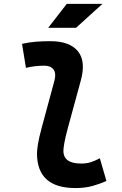

<svg xmlns="http://www.w3.org/2000/svg" viewBox="-20 -953 626 983"><path d="M366.2 9.8Q169.4 9.8 169.4 -167.5Q169.4 -183.1 174.1 -213.9Q178.7 -244.6 193.8 -300.3L258.8 -540.5Q268.6 -577.6 253.9 -597.2Q239.3 -616.7 207 -616.7Q183.6 -616.7 159.9 -614Q136.2 -611.3 112.8 -605.5L92.8 -728.5Q128.9 -736.8 165 -739.5Q201.2 -742.2 237.3 -742.2Q336.4 -742.2 378.7 -690.9Q420.9 -639.6 393.6 -540.5L328.1 -300.3Q314 -248 309.3 -220.7Q304.7 -193.4 304.7 -182.1Q303.7 -115.7 395 -115.7Q421.9 -115.7 442.4 -121.8Q462.9 -127.9 491.2 -142.6L524.9 -26.4Q490.7 -11.2 452.9 -0.7Q415 9.8 366.2 9.8ZM226.6 -810.5 321.8 -933.1H504.4L369.1 -810.5Z"/></svg>

Font: Cascadia Mono
Style: Bold Italic
Weight: 700
Italic angle: -10°
Monospace: yes
Designer: Aaron Bell
Foundry: Saja Typeworks
Version: Version 2404.023; ttfautohint (v1.8.4)